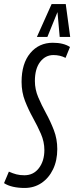

<svg xmlns="http://www.w3.org/2000/svg" viewBox="-46 -922 368 952"><path d="M301 -689 279 -635Q252 -649 219 -649Q179 -649 153 -615Q127 -581 127 -520Q127 -479 143.5 -440Q160 -401 182 -361Q204 -321 221 -277Q238 -233 238 -183Q238 -126 217 -82.5Q196 -39 159.5 -14.5Q123 10 76 10Q45 10 18.5 4Q-8 -2 -26 -14L-2 -71Q18 -62 35.5 -57.5Q53 -53 75 -53Q120 -53 147 -88.5Q174 -124 174 -178Q174 -219 157 -258Q140 -297 117.5 -337.5Q95 -378 78 -421.5Q61 -465 61 -516Q61 -607 104 -658.5Q147 -710 216 -710Q269 -710 301 -689ZM137 -739 210 -902H280L302 -739H250L239 -862L189 -739Z"/></svg>

Font: Georama ExtraCondensed
Style: Italic
Weight: 400
Width: 2
Italic angle: -9°
Designer: Jean-Baptiste Levee
Foundry: Production Type
Version: Version 1.000